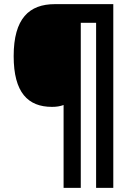

<svg xmlns="http://www.w3.org/2000/svg" viewBox="-20 -780 634 927"><path d="M527 127V-760H245C121 -760 46 -691 46 -509C46 -333 115 -264 231 -264C254 -264 270 -267 287 -273V127H370V-670H444V127Z"/></svg>

Font: Noto Sans Thai Looped SemiCondensed ExtraBold
Style: Regular
Weight: 800
Width: 4
Designer: Sasikarn Vongin, Ben Mitchell
Foundry: The Fontpad Ltd
Version: Version 1.001